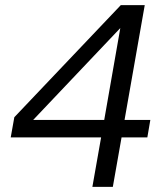

<svg xmlns="http://www.w3.org/2000/svg" viewBox="-20 -732 641 752"><path d="M421.9 0H341.8L376 -193.8H22L36.1 -272.9L453.1 -711.9H546.9L467.8 -262.2H568.8L557.1 -193.8H456.1ZM388.2 -262.2 451.2 -622.1 109.9 -262.2Z"/></svg>

Font: Creato Display
Style: Italic
Weight: 400
Italic angle: -10°
Version: Version 1.000